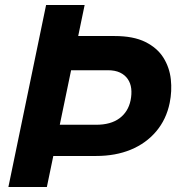

<svg xmlns="http://www.w3.org/2000/svg" viewBox="-20 -749 713 769"><path d="M155.7 -124.3 178.1 -249.3H365.1Q423.6 -249.3 458.5 -275.2Q493.4 -301.1 503 -346.9Q508.1 -372.3 505.6 -394.1Q503 -416 491.6 -432.5Q480.3 -449 460.5 -458.4Q440.7 -467.7 412.1 -467.7H216.7L240.9 -604.7H438.7Q514.4 -604.7 562.2 -580.9Q610 -557.1 634.6 -517.8Q659.1 -478.4 664.2 -431.3Q669.3 -384.1 659.6 -336.7Q646.1 -270.7 605.6 -222.8Q565.1 -174.9 504 -149.6Q442.9 -124.3 365.1 -124.3ZM13.6 0 164.6 -729H319L167.7 0Z"/></svg>

Font: Mona Sans ExtraLight
Style: Italic
Weight: 200
Italic angle: -11.6951°
Designer: Deni Anggara
Foundry: GitHub
Version: Version 2.000